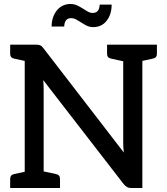

<svg xmlns="http://www.w3.org/2000/svg" viewBox="-20 -943 840 963"><path d="M104 0V-719H160Q175 -719 182.5 -715.5Q190 -712 198 -701L601 -178Q599 -192 598.5 -205.5Q598 -219 598 -231V-719H694V0H638Q626 0 617.5 -4.5Q609 -9 600 -20L197 -541Q198 -528 198.5 -516Q199 -504 199 -491V0ZM31 0V-46Q31 -56 36 -62Q41 -68 51 -70L120 -85L132 0ZM180 0 191 -85 261 -70Q271 -68 276 -62Q281 -56 281 -46V0ZM132 -719 120 -634 51 -649Q41 -651 36 -657Q31 -663 31 -673V-719ZM618 -719 606 -634 537 -649Q527 -651 522 -657Q517 -663 517 -673V-719ZM767 -719V-673Q767 -663 762 -657Q757 -651 747 -649L677 -634L666 -719ZM444 -878Q461 -878 470 -888Q479 -898 480 -920H540Q540 -871 515 -839Q490 -807 447 -807Q426 -807 406.5 -818.5Q387 -830 369.5 -841Q352 -852 337 -852Q320 -852 311.5 -841.5Q303 -831 302 -810H239Q239 -858 265 -890.5Q291 -923 334 -923Q355 -923 375 -912Q395 -901 412.5 -889.5Q430 -878 444 -878Z"/></svg>

Font: Aleo Medium
Style: Regular
Weight: 500
Designer: Alessio Laiso
Foundry: Alessio Laiso
Version: Version 2.001;gftools[0.9.29]